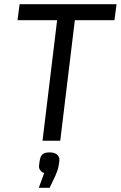

<svg xmlns="http://www.w3.org/2000/svg" viewBox="-20 -675 579 921"><path d="M64 -578 74 -655H539L529 -578H339L269 0H184L254 -578ZM246 167 218 226H166L192 155Q167 146 167 122L168 113L171 93Q174 74 184.5 65Q195 56 217 56Q240 56 252.5 65.5Q265 75 265 92Q265 99 264 102L261 122Q257 143 246 167Z"/></svg>

Font: Ropa Sans
Style: Italic
Weight: 400
Version: Version 1.100